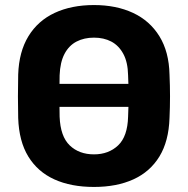

<svg xmlns="http://www.w3.org/2000/svg" viewBox="-20 -730 743 760"><path d="M196 -307V-398H516V-307ZM352 10Q261 10 195 -20Q129 -50 92 -110.5Q55 -171 52 -263Q51 -306 51 -348.5Q51 -391 52 -435Q55 -525 92.5 -586.5Q130 -648 196.5 -679Q263 -710 352 -710Q440 -710 506.5 -679Q573 -648 611 -586.5Q649 -525 651 -435Q653 -391 653 -348.5Q653 -306 651 -263Q648 -171 611 -110.5Q574 -50 508 -20Q442 10 352 10ZM352 -119Q410 -119 447.5 -154.5Q485 -190 487 -268Q489 -312 489 -350.5Q489 -389 487 -432Q486 -484 468 -517Q450 -550 420.5 -565.5Q391 -581 352 -581Q313 -581 283 -565.5Q253 -550 235.5 -517Q218 -484 216 -432Q215 -389 215 -350.5Q215 -312 216 -268Q219 -190 256 -154.5Q293 -119 352 -119Z"/></svg>

Font: Rubik SemiBold
Style: Regular
Weight: 600
Designer: Hubert and Fischer
Foundry: Hubert and Fischer
Version: Version 2.300;gftools[0.9.30]